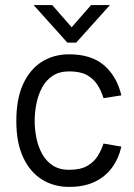

<svg xmlns="http://www.w3.org/2000/svg" viewBox="-20 -723 527 753"><path d="M244 -556 112 -703H185L261 -616L337 -703H411L279 -556ZM251 10Q191 10 144.5 -19Q98 -48 71 -105.5Q44 -163 44 -248Q44 -336 71 -394Q98 -452 144.5 -481Q191 -510 251 -510Q338 -510 388 -467Q438 -424 456 -349L386 -338Q377 -367 362 -390.5Q347 -414 321 -428.5Q295 -443 251 -443Q213 -443 187 -426Q161 -409 145.5 -380.5Q130 -352 123 -317.5Q116 -283 116 -248Q116 -215 123 -181Q130 -147 145.5 -119Q161 -91 187 -74Q213 -57 251 -57Q296 -57 322.5 -72.5Q349 -88 363.5 -111.5Q378 -135 386 -160L456 -148Q445 -100 418.5 -64.5Q392 -29 350.5 -9.5Q309 10 251 10Z"/></svg>

Font: Haskoy
Style: Regular
Weight: 400
Designer: Ertekin Erdin
Foundry: Ertekin Erdin
Version: Version 1.500